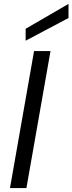

<svg xmlns="http://www.w3.org/2000/svg" viewBox="-20 -961 370 981"><path d="M31 0 154 -700H238L115 0ZM111 -753V-814L330 -941V-869Z"/></svg>

Font: DM Sans 17pt
Style: Italic
Weight: 400
Italic angle: -10°
Version: Version 4.004;gftools[0.9.30]